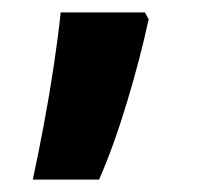

<svg xmlns="http://www.w3.org/2000/svg" viewBox="-20 -154 319 310"><path d="M220 -123Q207 -62 185.5 9.5Q164 81 140 136H33Q42 94 51 46Q60 -2 67 -49Q74 -96 78 -134H214Z"/></svg>

Font: Noto Sans Lao SemiCondensed
Style: Bold
Weight: 700
Width: 4
Designer: Monotype Design Team
Foundry: Monotype Imaging Inc.
Version: Version 2.003; ttfautohint (v1.8.4.7-5d5b)